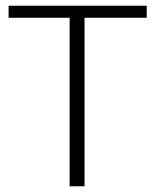

<svg xmlns="http://www.w3.org/2000/svg" viewBox="-20 -650 541 670"><path d="M492 -630V-588H275V0H223V-588H10V-630Z"/></svg>

Font: Mukta Vaani ExtraLight
Style: Regular
Weight: 275
Designer: Noopur Datye, Girish Dalvi, Yashodeep Gholap, Pallavi Karambelkar
Foundry: Ek Type
Version: Version 2.538;PS 1.000;hotconv 16.6.51;makeotf.lib2.5.65220;